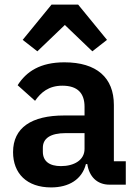

<svg xmlns="http://www.w3.org/2000/svg" viewBox="-20 -806 599 838"><path d="M205 -786 79 -632 143 -582 263 -697 383 -582 447 -632 321 -786ZM203 12C281 12 338 -23 355 -90H361C369 -36 403 0 458 0H529V-102H477V-348C477 -467 402 -534 261 -534C156 -534 95 -494 57 -434L133 -366C158 -402 192 -432 252 -432C320 -432 349 -398 349 -340V-302H260C118 -302 37 -249 37 -142C37 -49 97 12 203 12ZM246 -81C196 -81 167 -102 167 -144V-161C167 -202 200 -225 267 -225H349V-156C349 -107 303 -81 246 -81Z"/></svg>

Font: IBM Plex Thai Looped SemiBold
Style: Regular
Weight: 600
Designer: Mike Abbink, Paul van der Laan, Pieter van Rosmalen, Ben Mitchell, Mark Frömberg
Foundry: Bold Monday
Version: Version 1.0